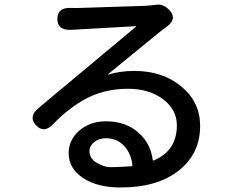

<svg xmlns="http://www.w3.org/2000/svg" viewBox="-20 -780 1040 850"><path d="M514 50Q411 50 347.5 8Q284 -34 284 -102Q284 -159 329 -200Q377 -243 449 -243Q538 -243 595 -191Q647 -144 656 -73Q657 -68 662 -70Q763 -114 763 -225Q763 -295 701.5 -341Q640 -387 546 -387Q434 -387 344 -334Q273 -291 217 -232Q175 -187 140 -225Q104 -263 151 -302L581 -661Q585 -664 580 -664L295 -648Q234 -645 234 -696Q234 -748 295 -745Q310 -744 339 -745L616 -754Q644 -755 672 -759Q708 -764 736 -728Q763 -692 713 -658Q700 -649 678 -631L459 -452Q455 -449 460 -450Q512 -466 575 -466Q700 -466 783 -397Q866 -328 866 -223Q866 -101 774 -27Q679 50 514 50ZM467 -40Q496 -40 525 -42L562 -44Q567 -44 566 -49Q561 -100 529.5 -134Q498 -168 449 -168Q418 -168 397 -151Q376 -134 376 -111Q376 -78 409 -59Q442 -40 467 -40Z"/></svg>

Font: Resource Han Rounded KR Medium
Style: Regular
Weight: 500
Designer: Cyano Hao (round all glyphs); Ryoko NISHIZUKA 西塚涼子 (kana, bopomofo & ideographs); Paul D. Hunt (Latin, Greek & Cyrillic)
Foundry: Cyano Hao
Version: 0.990